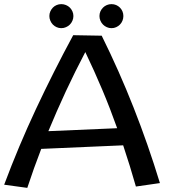

<svg xmlns="http://www.w3.org/2000/svg" viewBox="-22 -867 811 921"><path d="M629.9 27.8Q615.7 -22 600.6 -71Q585.4 -120.1 568.8 -169.9L175.8 -152.8Q157.7 -106 141.1 -59.6Q124.5 -13.2 108.9 34.2L-2 19Q66.9 -165.5 150.6 -344.2Q234.4 -522.9 329.1 -698.2L465.8 -695.8Q549.8 -526.4 619.1 -350.3Q688.5 -174.3 745.1 11.2ZM387.2 -617.2Q337.9 -523.4 293.9 -429Q250 -334.5 210 -237.8L540 -252Q506.8 -345.7 468.8 -436Q430.7 -526.4 387.2 -617.2ZM569.8 -790Q569.8 -778.3 565.4 -767.6Q561 -756.8 553.2 -749Q545.4 -741.2 535.2 -736.6Q524.9 -731.9 512.7 -731.9Q501 -731.9 490.5 -736.6Q480 -741.2 472.2 -749Q464.4 -756.8 459.7 -767.6Q455.1 -778.3 455.1 -790Q455.1 -802.2 459.7 -812.5Q464.4 -822.8 472.2 -830.6Q480 -838.4 490.5 -842.8Q501 -847.2 512.7 -847.2Q524.9 -847.2 535.2 -842.8Q545.4 -838.4 553.2 -830.6Q561 -822.8 565.4 -812.5Q569.8 -802.2 569.8 -790ZM330.1 -790Q330.1 -778.3 325.4 -767.6Q320.8 -756.8 313 -749Q305.2 -741.2 294.4 -736.6Q283.7 -731.9 272 -731.9Q260.3 -731.9 249.8 -736.6Q239.3 -741.2 231.7 -749Q224.1 -756.8 219.5 -767.6Q214.8 -778.3 214.8 -790Q214.8 -802.2 219.5 -812.5Q224.1 -822.8 231.7 -830.6Q239.3 -838.4 249.8 -842.8Q260.3 -847.2 272 -847.2Q283.7 -847.2 294.4 -842.8Q305.2 -838.4 313 -830.6Q320.8 -822.8 325.4 -812.5Q330.1 -802.2 330.1 -790Z"/></svg>

Font: McLaren
Style: Regular
Weight: 400
Designer: Astigmatic (AOETI)
Foundry: Astigmatic (AOETI)
Version: Version 1.000